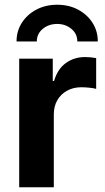

<svg xmlns="http://www.w3.org/2000/svg" viewBox="-20 -790 443 810"><path d="M61 0V-542.5H202.6V-448.2H208Q222.7 -498.5 257.6 -523.9Q292.5 -549.3 338.9 -549.3Q350.6 -549.3 363.3 -548.1Q376 -546.9 385.7 -544.9V-415Q376.5 -418 357.9 -419.9Q339.4 -421.9 322.8 -421.9Q289.6 -421.9 263.2 -407.5Q236.8 -393.1 221.9 -367.4Q207 -341.8 207 -307.1V0ZM221.2 -770Q270.5 -770 309.1 -749.5Q347.7 -729 370.1 -694.1Q392.6 -659.2 392.6 -615.2H306.2Q306.2 -647.5 281.2 -668.2Q256.3 -689 221.2 -689Q185.5 -689 160.4 -668.2Q135.3 -647.5 135.3 -615.2H49.8Q49.8 -659.2 72.3 -694.1Q94.7 -729 133.5 -749.5Q172.4 -770 221.2 -770Z"/></svg>

Font: Inter 16pt
Style: Bold
Weight: 700
Version: Version 4.001;git-66647c0bb